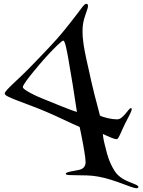

<svg xmlns="http://www.w3.org/2000/svg" viewBox="-20 -873 753 1010"><path d="M435.1 -853Q442.9 -853 442.9 -840.8Q442.9 -836.4 440.7 -828.9Q438.5 -821.3 435.1 -811.8Q431.6 -802.2 428.2 -791.7Q424.8 -781.2 421.9 -771Q418 -756.8 416 -740.7Q414.1 -724.6 414.1 -708Q414.1 -683.1 417.5 -656Q420.9 -628.9 425.8 -603.3Q430.7 -577.6 435.8 -554.7Q440.9 -531.7 444.8 -515.1Q461.4 -437 476.8 -376.2Q492.2 -315.4 505.9 -265.1Q513.2 -261.2 524.2 -257.6Q535.2 -253.9 547.6 -251.2Q560.1 -248.5 572.5 -246.8Q585 -245.1 595.2 -245.1Q608.4 -245.1 619.6 -254.4Q630.9 -263.7 640.1 -274.7Q649.4 -285.6 656.5 -294.9Q663.6 -304.2 668.9 -304.2Q672.9 -304.2 672.9 -298.8Q672.9 -293.9 669.4 -285.6Q666 -277.3 660.9 -267.1Q655.8 -256.8 649.4 -244.9Q643.1 -232.9 637.2 -221.2Q627.9 -202.6 621.6 -187.7Q615.2 -172.9 610.4 -162.6Q605.5 -152.3 601.6 -146.7Q597.7 -141.1 594.2 -141.1Q587.4 -141.1 578.4 -144Q569.3 -147 559.3 -151.1Q549.3 -155.3 539.6 -159.9Q529.8 -164.6 521 -168Q521.5 -159.2 523.2 -148.9Q524.9 -138.7 527.1 -128.7Q529.3 -118.7 531.5 -109.9Q533.7 -101.1 535.2 -96.2Q538.6 -81.1 542.5 -66.7Q546.4 -52.2 551.8 -37.6Q557.1 -22.9 564.5 -7.3Q571.8 8.3 582 24.9Q590.8 39.1 601.8 49.1Q612.8 59.1 624.5 66.4Q636.2 73.7 647.2 78.6Q658.2 83.5 667 86.9Q674.3 89.8 681.6 92.8Q689 95.7 694.8 98.4Q700.7 101.1 704.3 104.2Q708 107.4 708 110.8Q708 113.3 705.8 115.2Q703.6 117.2 699.2 117.2Q689 117.2 669.2 110.1Q649.4 103 622.8 93Q596.2 83 564.2 72.8Q532.2 62.5 498 56.2Q469.2 50.8 439 49.8Q408.7 48.8 383.5 48.8Q358.4 48.8 342.3 47.9Q326.2 46.9 326.2 41Q326.2 37.1 332.8 34.4Q339.4 31.7 349.4 29.5Q359.4 27.3 371.3 25.4Q383.3 23.4 394 21Q430.2 13.7 430.2 -20Q430.2 -28.8 428.5 -43.5Q426.8 -58.1 423.8 -75.4Q420.9 -92.8 417.5 -111.8Q414.1 -130.9 410.6 -148.4Q407.2 -166 404.1 -180.9Q400.9 -195.8 398.9 -205.1Q379.9 -213.4 358.2 -223.4Q336.4 -233.4 314.5 -243.7Q292.5 -253.9 271.5 -263.7Q250.5 -273.4 232.9 -280.8Q185.5 -301.3 144 -316.7Q102.5 -332 71.5 -344Q40.5 -356 22.7 -364.7Q4.9 -373.5 4.9 -380.9Q4.9 -387.2 16.4 -399.9Q27.8 -412.6 47.6 -431.4Q67.4 -450.2 94 -475.3Q120.6 -500.5 150.9 -532.2Q183.6 -565.9 207.3 -590.6Q231 -615.2 248.3 -634Q265.6 -652.8 278.3 -667Q291 -681.2 302.2 -694.6Q313.5 -708 324.7 -721.9Q335.9 -735.8 350.1 -753.9Q373.5 -783.2 387.7 -802.2Q401.9 -821.3 410.6 -832.8Q419.4 -844.2 424.6 -848.6Q429.7 -853 435.1 -853ZM313 -659.2Q309.6 -659.2 301.5 -652.6Q293.5 -646 282.2 -635.5Q271 -625 258.1 -611.6Q245.1 -598.1 232.2 -584.2Q219.2 -570.3 207.5 -556.9Q195.8 -543.5 187 -533.2Q183.6 -528.8 175.8 -519.5Q168 -510.3 158.2 -498.5Q148.4 -486.8 138.2 -473.9Q127.9 -460.9 119.4 -449.2Q110.8 -437.5 105.5 -428.2Q100.1 -418.9 100.1 -415Q100.1 -409.2 111.8 -400.9Q123.5 -392.6 141.4 -383.1Q159.2 -373.5 180.7 -364Q202.1 -354.5 221.2 -347.2Q236.8 -340.8 260.3 -331.3Q283.7 -321.8 307.6 -312.3Q331.5 -302.7 352.5 -294.9Q373.5 -287.1 384.8 -284.2Q382.3 -299.3 378.9 -321Q375.5 -342.8 371.6 -368.9Q367.7 -395 363 -424.3Q358.4 -453.6 353 -483.9Q350.1 -500 346.9 -519Q343.8 -538.1 340.6 -557.6Q337.4 -577.1 333.7 -595.5Q330.1 -613.8 326.7 -627.9Q323.2 -642.1 319.8 -650.6Q316.4 -659.2 313 -659.2Z"/></svg>

Font: Henny Penny
Style: Regular
Weight: 400
Version: Version 1.001